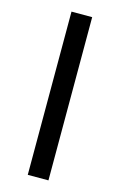

<svg xmlns="http://www.w3.org/2000/svg" viewBox="-114 -784 522 834"><g transform="rotate(15 146.5 -367.0)"><path d="M100 0H193V-734H100Z"/></g></svg>

Font: Noto Sans JP
Style: Regular
Weight: 400
Designer: Ryoko NISHIZUKA  (kana, bopomofo & ideographs); Paul D. Hunt (Latin, Greek & Cyrillic); Sandoll Communications , Soo-you
Foundry: Adobe
Version: Version 2.002;hotconv 1.0.116;makeotfexe 2.5.65601